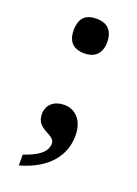

<svg xmlns="http://www.w3.org/2000/svg" viewBox="-133 -585 570 797"><g transform="rotate(20 151.5 -186.5)"><path d="M152 -375C191 -375 226 -394 226 -451C226 -510 191 -528 152 -528C110 -528 78 -510 78 -451C78 -394 110 -375 152 -375ZM148 -146C106 -146 73 -122 73 -78C73 -9 154 -18 154 23C154 61 117 87 56 107V155C182 120 235 43 235 -41C235 -108 198 -146 148 -146Z"/></g></svg>

Font: Noto Serif Sinhala SemiBold
Style: Regular
Weight: 600
Designer: Jelle Bosma - Monotype Design Team
Foundry: Monotype Imaging Inc.
Version: Version 2.007